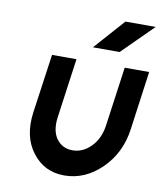

<svg xmlns="http://www.w3.org/2000/svg" viewBox="-81 -766 713 843"><g transform="rotate(10 275.5 -344.0)"><path d="M289 -564H408L545 -700H410ZM118 -500 81 -238Q66 -128 119 -59Q172 12 262 12Q354 12 427 -59Q500 -130 515 -238L551 -500H442L405 -234Q396 -175 360 -139Q324 -103 279 -103Q233 -103 207 -139Q182 -174 190 -234L227 -500Z"/></g></svg>

Font: Unageo
Style: SemiBold-Italic
Weight: 600
Designer: Richard Sepsi
Foundry: Richard Sepsi
Version: Version 2.000